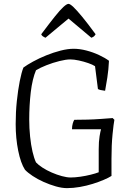

<svg xmlns="http://www.w3.org/2000/svg" viewBox="-20 -972 686 992"><path d="M326 0Q300 0 268.5 -9Q237 -18 205.5 -32Q174 -46 148.5 -63Q123 -80 109 -95Q87 -129 74 -193.5Q61 -258 61 -331Q61 -393 67 -450Q73 -507 82 -552.5Q91 -598 101 -623Q120 -637 151 -654Q182 -671 219 -686Q256 -701 293 -710.5Q330 -720 361 -720Q392 -720 426.5 -711Q461 -702 492 -687.5Q523 -673 543 -658Q541 -613 534.5 -571Q528 -529 523 -503Q507 -505 499 -507Q491 -509 486 -512L471 -630Q459 -638 436 -646Q413 -654 387.5 -659.5Q362 -665 343 -665Q321 -665 287 -656.5Q253 -648 220 -635Q187 -622 166 -609Q157 -588 150 -559Q143 -530 139 -496Q135 -462 133 -426Q131 -390 131 -355Q131 -310 135.5 -266.5Q140 -223 148 -188.5Q156 -154 166 -133Q178 -120 199.5 -106Q221 -92 247.5 -80.5Q274 -69 300 -62Q326 -55 345 -55Q367 -55 395 -59Q423 -63 449 -69.5Q475 -76 490 -82V-200Q490 -241 494.5 -268Q499 -295 502 -304H352Q352 -321 356 -334.5Q360 -348 364 -353Q398 -353 433 -354Q468 -355 501.5 -357.5Q535 -360 562 -362L571 -353Q567 -333 561.5 -278Q556 -223 556 -152V-63Q542 -54 516.5 -43Q491 -32 459 -22Q427 -12 392.5 -6Q358 0 326 0ZM215 -777Q206 -781 200.5 -785Q195 -789 193 -795Q235 -851 262.5 -885.5Q290 -920 307.5 -936Q325 -952 334 -952Q342 -952 359 -936Q376 -920 404.5 -885.5Q433 -851 474 -795Q472 -791 467.5 -786Q463 -781 452 -777L334 -876Z"/></svg>

Font: Texturina 12pt Thin
Style: Regular
Weight: 250
Designer: Guillermo Torres Carreño
Foundry: Omnibus-Type
Version: Version 1.002